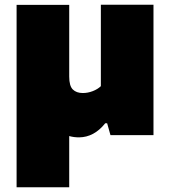

<svg xmlns="http://www.w3.org/2000/svg" viewBox="-20 -570 721 810"><path d="M50 220V-549.5H272V-247Q272 -207.5 287.2 -192.5Q302.5 -177.5 329.5 -177.5Q350.5 -177.5 371.2 -185.5Q392 -193.5 405.5 -206.5V-550H627.5V0H446L432 -50H424Q377 9 313.5 9.5Q291.5 9.5 272 4V220Z"/></svg>

Font: Encode Sans SemiExpanded SemiExpanded Black
Style: Regular
Weight: 900
Width: 6
Designer: Multiple Designers
Foundry: Impallari Type
Version: Version 3.000; ttfautohint (v1.8.3) -l 8 -r 50 -G 200 -x 14 